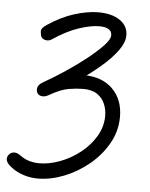

<svg xmlns="http://www.w3.org/2000/svg" viewBox="-65 -717 596 764"><g transform="rotate(5 232.5 -335.0)"><path d="M-10 -78Q-2 -89 11 -90Q24 -91 38 -80Q56 -67 75 -61.5Q94 -56 115 -56Q154 -56 197 -72Q240 -88 277 -117Q314 -146 337 -184.5Q360 -223 360 -267Q360 -292 350.5 -314.5Q341 -337 320 -351.5Q299 -366 264 -366Q239 -366 207 -361Q175 -356 128 -329L100 -377Q141 -395 165.5 -404Q190 -413 205 -416.5Q220 -420 232 -420.5Q244 -421 260 -421Q334 -421 376.5 -379Q419 -337 419 -268Q419 -211 391 -161.5Q363 -112 317.5 -74.5Q272 -37 218.5 -16Q165 5 114 5Q84 5 56.5 -4Q29 -13 7 -30Q-12 -45 -14.5 -56.5Q-17 -68 -10 -78ZM80 -558Q76 -566 75.5 -579.5Q75 -593 97 -607Q151 -643 203 -659Q255 -675 298 -675Q351 -675 383.5 -653Q416 -631 416 -593Q416 -565 392.5 -532.5Q369 -500 329 -465.5Q289 -431 237 -396Q185 -361 128 -329Q114 -321 101 -323Q88 -325 83 -335Q78 -346 81.5 -357Q85 -368 100 -377Q144 -402 189 -432Q234 -462 271.5 -492Q309 -522 332.5 -547Q356 -572 356 -588Q356 -620 305 -620Q272 -620 224 -604Q176 -588 121 -551Q110 -544 97.5 -546.5Q85 -549 80 -558Z"/></g></svg>

Font: Edu QLD Beginner
Style: Regular
Weight: 400
Designer: Tina and Corey Anderson
Foundry: Google for Education
Version: Version 1.003